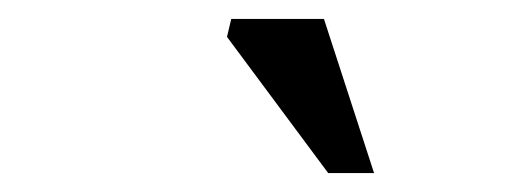

<svg xmlns="http://www.w3.org/2000/svg" viewBox="-20 -752 540 203"><path d="M375.5 -569H327L220 -713L224.5 -732H322.5Z"/></svg>

Font: Newsreader 6pt
Style: Italic
Weight: 400
Italic angle: -17°
Designer: Hugues Gentile
Foundry: Production Type
Version: Version 1.003; ttfautohint (v1.8.3)